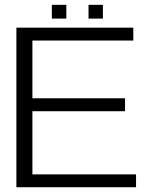

<svg xmlns="http://www.w3.org/2000/svg" viewBox="-20 -786 646 806"><path d="M551.1 -54H116V-319.1H504.8V-373.4H116V-615.8H539.6V-669.9H48.8V0H551.1ZM258.5 -765.7H197.7V-708H258.5ZM412 -765.7H351.6V-708H412Z"/></svg>

Font: SaysetthaMai Thin
Style: Regular
Weight: 100
Designer: John M. Durdin
Foundry: Lao Script for Windows
Version: Version 1.101